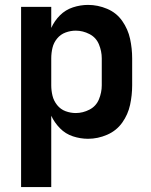

<svg xmlns="http://www.w3.org/2000/svg" viewBox="-20 -558 616 783"><path d="M66 205H189V-86Q202 -58 224.5 -35Q247 -12 277.5 -2Q308 8 339 8Q379 8 417 -8.5Q455 -25 478.5 -58Q502 -91 510.5 -130.5Q519 -170 519 -210V-320Q519 -360 510.5 -399.5Q502 -439 478.5 -472.5Q455 -506 417 -522Q379 -538 339 -538Q308 -538 277.5 -528Q247 -518 224.5 -495.5Q202 -473 189 -444V-530H66ZM289 -97Q268 -97 247.5 -104.5Q227 -112 213 -129.5Q199 -147 194 -168Q189 -189 189 -210V-320Q189 -342 194 -363Q199 -384 213 -401Q227 -418 247.5 -425.5Q268 -433 289 -433Q318 -433 345 -419Q372 -405 383.5 -377Q395 -349 395 -320V-210Q395 -181 383.5 -153Q372 -125 345 -111Q318 -97 289 -97Z"/></svg>

Font: Iosevka Sparkle
Style: Bold
Weight: 700
Designer: Belleve Invis
Foundry: Belleve Invis
Version: Version 4.5.0; ttfautohint (v1.8.3)